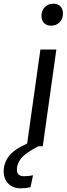

<svg xmlns="http://www.w3.org/2000/svg" viewBox="-111 -797 363 1046"><path d="M232 -724Q232 -694 213.5 -675.5Q195 -657 168 -657Q143 -657 129 -671.5Q115 -686 115 -710Q115 -740 133.5 -758.5Q152 -777 179 -777Q204 -777 218 -762.5Q232 -748 232 -724ZM109 -527H196L122 0H98Q28 36 4.5 65.5Q-19 95 -19 127Q-19 163 20 163Q41 163 69 158L55 223Q29 229 3 229Q-40 229 -65.5 203.5Q-91 178 -91 136Q-91 91 -62 53.5Q-33 16 37 -15Z"/></svg>

Font: Fira Sans Extra Condensed
Style: Italic
Weight: 400
Width: 3
Italic angle: -8°
Designer: Carrois Corporate & Edenspiekermann AG
Foundry: Carrois Corporate GbR & Edenspiekermann AG
Version: Version 4.203